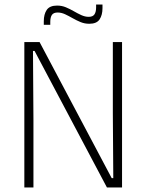

<svg xmlns="http://www.w3.org/2000/svg" viewBox="-20 -824 643 844"><path d="M154 -639 471 -41H478L476 -326.5V-639H516.5V0H450L132 -600H125L127 -296V0H87V-639ZM372.5 -719.5Q352 -719.5 334 -727Q316 -734.5 299 -744.2Q282 -754 265.8 -761.5Q249.5 -769 233.5 -769Q215.5 -769 208.2 -758.5Q201 -748 201 -727.5V-715H172.5V-730.5Q172.5 -761.5 185.5 -780.5Q198.5 -799.5 231 -799.5Q251.5 -799.5 269.5 -792Q287.5 -784.5 304.2 -774.8Q321 -765 337.5 -757.5Q354 -750 370 -750Q388 -750 395.2 -760.8Q402.5 -771.5 402.5 -792V-804H430.5V-788Q430.5 -758 417.8 -738.8Q405 -719.5 372.5 -719.5Z"/></svg>

Font: Anek Telugu Medium ExtraLight
Style: Regular
Weight: 250
Version: Version 1.003